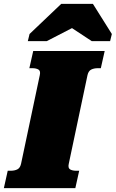

<svg xmlns="http://www.w3.org/2000/svg" viewBox="-60 -974 599 994"><path d="M49 -126 146 -585Q151 -607 139 -614Q127 -621 107 -621H92L112 -710H482L462 -621H447Q427 -621 412.5 -614Q398 -607 393 -585L296 -126Q291 -104 303 -97Q315 -90 335 -90H350L330 0H-40L-20 -90H-5Q15 -90 29.5 -97Q44 -104 49 -126ZM421 -954H257L93 -798L84 -761H182L366 -856H271L415 -761H510L519 -798Z"/></svg>

Font: Roboto Serif Black
Style: Italic
Weight: 900
Italic angle: -10°
Version: Version 1.008